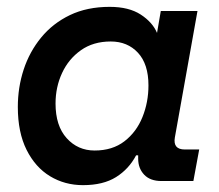

<svg xmlns="http://www.w3.org/2000/svg" viewBox="-20 -528 640 560"><path d="M222 12Q169 12 126 -14Q83 -40 57.5 -91Q32 -142 32 -216Q32 -273 49 -325Q66 -377 100 -418.5Q134 -460 184 -484Q234 -508 300 -508Q356 -508 390.5 -485.5Q425 -463 438 -432L449 -496H556L490 -127Q484 -92 519 -92H561L544 0H451Q418 0 400.5 -18.5Q383 -37 383 -65V-75H377Q356 -35 318.5 -11.5Q281 12 222 12ZM256 -89Q308 -89 343 -116Q378 -143 395.5 -186.5Q413 -230 413 -279Q413 -341 382.5 -374Q352 -407 303 -407Q252 -407 216 -381.5Q180 -356 161 -315Q142 -274 142 -226Q142 -161 174.5 -125Q207 -89 256 -89Z"/></svg>

Font: DM Mono Medium
Style: Italic
Weight: 500
Italic angle: -10°
Designer: Colophon Foundry
Foundry: Colophon Foundry
Version: Version 1.000; ttfautohint (v1.8.2.53-6de2)